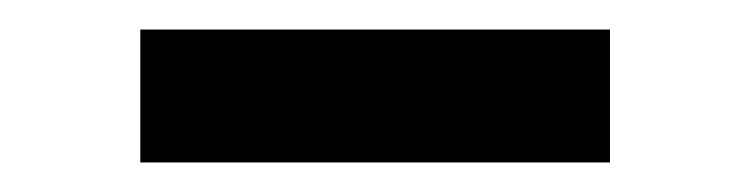

<svg xmlns="http://www.w3.org/2000/svg" viewBox="-20 -347 508 130"><path d="M75 -237V-327H393V-237Z"/></svg>

Font: Encode Sans SmExp Md
Style: Regular
Weight: 500
Width: 6
Designer: Multiple Designers
Foundry: Impallari Type
Version: Version 3.002; ttfautohint (v1.8.3) -l 8 -r 50 -G 200 -x 14 